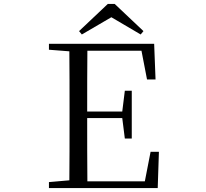

<svg xmlns="http://www.w3.org/2000/svg" viewBox="-20 -949 1040 969"><path d="M559 -929H524L379 -792L393 -775L542 -862L690 -775L704 -792ZM722 -548H765L758 -728H227V-698L330 -690C331 -591 331 -491 331 -391V-337C331 -236 331 -137 330 -39L227 -30V0H776L782 -183H740L711 -34H421C420 -133 420 -235 420 -353H597L610 -250H645V-491H610L597 -386H420C420 -495 420 -596 421 -693H694Z"/></svg>

Font: Harano Aji Mincho TW
Style: Regular
Weight: 400
Foundry: Masamichi Hosoda
Version: HaranoAjiMinchoTW-Regular version 20230610;ttx 4.39.4